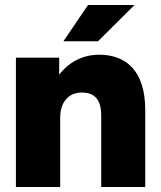

<svg xmlns="http://www.w3.org/2000/svg" viewBox="-20 -752 648 772"><path d="M387 -287V0H564V-310C564 -470 484 -532 379 -532C307 -532 254 -498 218 -452V-520H44V0H222V-279C222 -337 252 -380 309 -380C371 -380 387 -338 387 -287ZM235 -586H374L521 -732H334Z"/></svg>

Font: Aspekta 850
Style: Regular
Weight: 850
Designer: Ivo Dolenc
Version: Version 2.000